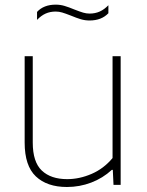

<svg xmlns="http://www.w3.org/2000/svg" viewBox="-20 -776 618 806"><path d="M83.5 -177.5V-540H117.5V-177.5Q117.5 -96 155.5 -60Q193.5 -24 262 -24Q313.5 -24 364.5 -46Q415.5 -68 452.5 -112.5V-540H486.5V0H456.5L453.5 -63H449.5Q411.5 -28 362.8 -9.5Q314 9 261 9Q177.5 9 130.5 -35.5Q83.5 -80 83.5 -177.5ZM277.5 -710.5Q254.5 -719.5 241 -723.5Q227.5 -727.5 214 -727.5Q190.5 -727.5 171.5 -719Q152.5 -710.5 135.5 -692.5V-726Q163.5 -756.5 214 -756.5Q233 -756.5 250.8 -751.2Q268.5 -746 292.5 -736Q315.5 -727 329 -723Q342.5 -719 356 -719Q379.5 -719 398.5 -727.5Q417.5 -736 435 -754V-720.5Q406 -690 356 -690Q337 -690 319.2 -695.2Q301.5 -700.5 277.5 -710.5Z"/></svg>

Font: Encode Sans Semi Expanded Thin
Style: Regular
Weight: 250
Width: 6
Designer: Multiple Designers
Foundry: Impallari Type
Version: Version 2.000